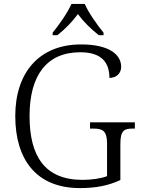

<svg xmlns="http://www.w3.org/2000/svg" viewBox="-20 -951 722 981"><path d="M249 -784V-771H273C317 -806 348 -839 378 -879C408 -839 441 -806 485 -771H509V-784C478 -822 432 -886 413 -931H345C326 -886 280 -822 249 -784ZM388 10C472 10 534 -3 595 -31V-215C595 -284 614 -294 658 -294H669V-326H440V-294H457C503 -294 527 -284 527 -217V-51C496 -39 448 -32 402 -32C208 -32 131 -154 131 -358C131 -565 218 -684 390 -684C504 -684 539 -627 539 -553C573 -553 599 -574 599 -610C599 -672 538 -724 394 -724C180 -724 58 -580 58 -358C58 -137 165 10 388 10Z"/></svg>

Font: Noto Serif Light
Style: Regular
Weight: 300
Designer: Monotype Design Team
Foundry: Monotype Imaging Inc.
Version: Version 2.013